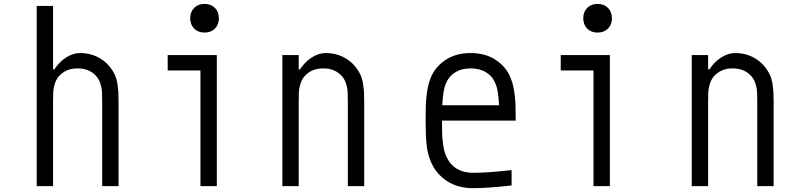

<svg xmlns="http://www.w3.org/2000/svg" viewBox="-20 -947 4040 977"><path d="M388 -677.1Q434.9 -677.1 474 -658.2Q513 -639.3 538.4 -607.4Q554.7 -587.2 564.5 -565.8Q574.2 -544.3 577.8 -518.2Q581.4 -492.2 582.4 -475.3Q583.3 -458.3 583.3 -427.7V0H500V-427.7Q500 -463.5 499 -481.1Q498 -498.7 491.2 -520.5Q484.4 -542.3 470.7 -558.6Q435.5 -599 375 -599Q314.5 -599 279.3 -558.6Q265.6 -542.3 258.8 -520.5Q252 -498.7 251 -481.1Q250 -463.5 250 -427.7V0H166.7V-916.7H250V-593.8H256.5Q280.6 -631.5 316.1 -654.3Q351.6 -677.1 388 -677.1Z M968.1 -906.9Q988.3 -927.1 1020.8 -927.1Q1053.4 -927.1 1073.6 -906.9Q1093.8 -886.7 1093.8 -854.2Q1093.8 -821.6 1073.6 -801.4Q1053.4 -781.2 1020.8 -781.2Q988.3 -781.2 968.1 -801.4Q947.9 -821.6 947.9 -854.2Q947.9 -886.7 968.1 -906.9ZM1000 0V-588.5H833.3V-666.7H1083.3V0Z M1638 -677.1Q1684.9 -677.1 1724 -658.2Q1763 -639.3 1788.4 -607.4Q1804.7 -587.2 1814.5 -565.8Q1824.2 -544.3 1827.8 -518.2Q1831.4 -492.2 1832.4 -475.3Q1833.3 -458.3 1833.3 -427.7V0H1750V-427.7Q1750 -463.5 1749 -481.1Q1748 -498.7 1741.2 -520.5Q1734.4 -542.3 1720.7 -558.6Q1685.5 -599 1625 -599Q1564.5 -599 1529.3 -558.6Q1515.6 -542.3 1508.8 -520.5Q1502 -498.7 1501 -481.1Q1500 -463.5 1500 -427.7V0H1416.7V-666.7H1500V-593.8H1506.5Q1530.6 -631.5 1566.1 -654.3Q1601.6 -677.1 1638 -677.1Z M2248 -520.2Q2234.4 -488.9 2230.5 -411.5H2519.5Q2515.6 -488.9 2502 -520.2Q2487.6 -557.3 2454.8 -578.1Q2421.9 -599 2375 -599Q2328.1 -599 2295.2 -578.1Q2262.4 -557.3 2248 -520.2ZM2580.1 -546.2Q2591.1 -518.2 2596.7 -480.5Q2602.2 -442.7 2603.2 -413.7Q2604.2 -384.8 2604.2 -333.3H2229.2Q2229.2 -289.1 2229.8 -265.3Q2230.5 -241.5 2235.4 -208.3Q2240.2 -175.1 2250 -153Q2287.8 -67.7 2388 -67.7Q2463.5 -67.7 2583.3 -81.4V-3.3Q2464.8 10.4 2388 10.4Q2307.3 10.4 2252 -27.3Q2196.6 -65.1 2171.9 -125.7Q2154.9 -166.7 2150.4 -213.5Q2145.8 -260.4 2145.8 -333.3Q2145.8 -384.8 2146.8 -413.7Q2147.8 -442.7 2153.3 -480.5Q2158.9 -518.2 2169.9 -546.2Q2191.4 -604.2 2245.1 -640.6Q2298.8 -677.1 2375 -677.1Q2451.2 -677.1 2504.9 -640.6Q2558.6 -604.2 2580.1 -546.2Z M2968.1 -906.9Q2988.3 -927.1 3020.8 -927.1Q3053.4 -927.1 3073.6 -906.9Q3093.8 -886.7 3093.8 -854.2Q3093.8 -821.6 3073.6 -801.4Q3053.4 -781.2 3020.8 -781.2Q2988.3 -781.2 2968.1 -801.4Q2947.9 -821.6 2947.9 -854.2Q2947.9 -886.7 2968.1 -906.9ZM3000 0V-588.5H2833.3V-666.7H3083.3V0Z M3721.4 -677.1Q3768.2 -677.1 3807.3 -658.2Q3846.4 -639.3 3871.7 -607.4Q3888 -587.2 3897.8 -565.8Q3907.6 -544.3 3911.1 -518.2Q3914.7 -492.2 3915.7 -475.3Q3916.7 -458.3 3916.7 -427.7V0H3833.3V-427.7Q3833.3 -463.5 3832.4 -481.1Q3831.4 -498.7 3824.5 -520.5Q3817.7 -542.3 3804 -558.6Q3768.9 -599 3708.3 -599Q3647.8 -599 3612.6 -558.6Q3599 -542.3 3592.1 -520.5Q3585.3 -498.7 3584.3 -481.1Q3583.3 -463.5 3583.3 -427.7V0H3500V-666.7H3583.3V-593.8H3589.8Q3613.9 -631.5 3649.4 -654.3Q3684.9 -677.1 3721.4 -677.1Z"/></svg>

Font: TypoPRO Monoid
Style: Regular
Weight: 400
Width: 4
Monospace: yes
Designer: Andreas Larsen (@larsenwork)
Version: Version 0.61